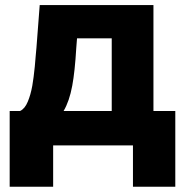

<svg xmlns="http://www.w3.org/2000/svg" viewBox="-20 -565 726 746"><path d="M186.5 160.6H17.6V-133.8H58.1Q76.7 -142.6 87.9 -169.9Q99.1 -196.3 105.5 -231.9Q110.8 -262.2 115.2 -306.6Q116.2 -321.8 118.7 -347.7Q121.1 -373.5 121.6 -379.4L134.3 -545.4H576.2V-133.8H661.1V160.6H496.6V0H186.5ZM227.1 -133.8H414.1V-416H279.3L276.4 -379.4Q271 -287.1 260.7 -231.9Q249.5 -171.4 227.1 -133.8Z"/></svg>

Font: My Font
Style: Regular
Weight: 500
Designer: Rasmus Andersson
Foundry: rsms
Version: Version 0.001